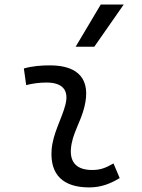

<svg xmlns="http://www.w3.org/2000/svg" viewBox="-20 -815 626 845"><path d="M479.5 -95.7C442.9 -74.7 420.4 -66.9 385.3 -66.9C320.3 -66.9 288.1 -98.1 292 -157.7C296.4 -225.6 335 -275.4 351.6 -345.2C380.9 -464.4 326.7 -527.3 200.2 -527.3C161.6 -527.3 123 -524.4 85 -513.7L95.2 -440.4C125 -448.2 154.8 -451.7 184.6 -451.7C254.9 -451.7 284.2 -418.5 268.1 -355C252.9 -293.9 211.4 -226.1 207 -153.3C200.2 -46.4 257.3 9.8 372.6 9.8C427.7 9.8 468.3 -8.3 506.8 -31.2ZM313 -609.4H395L524.4 -794.9H423.3Z"/></svg>

Font: Cascadia Mono SemiLight
Style: Italic
Weight: 350
Italic angle: -10°
Monospace: yes
Designer: Aaron Bell
Foundry: Saja Typeworks
Version: Version 2404.023